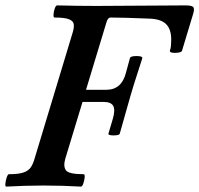

<svg xmlns="http://www.w3.org/2000/svg" viewBox="-30 -688 739 712"><path d="M-7 4Q-11 4 -10 -7.5Q-9 -19 -5 -30.5Q-1 -42 3 -42Q39 -42 57.5 -48.5Q76 -55 84.5 -68Q93 -81 98 -99L240 -569Q245 -586 243.5 -598Q242 -610 226 -616.5Q210 -623 172 -623Q168 -623 168.5 -634Q169 -645 173 -656.5Q177 -668 182 -668Q219 -667 255.5 -666.5Q292 -666 328 -666Q411 -666 493 -667Q575 -668 657 -668Q680 -668 686 -662.5Q692 -657 687 -639L645 -500Q644 -495 632 -493Q620 -491 609.5 -492.5Q599 -494 600 -500Q603 -508 604 -518.5Q605 -529 605 -541Q605 -580 585.5 -599Q566 -618 522 -619Q473 -621 438 -622Q403 -623 380 -623Q370 -623 365 -606L289 -355H364Q421 -355 437 -418L452 -473Q454 -478 465 -479.5Q476 -481 487 -479.5Q498 -478 498 -473Q487 -438 476 -404.5Q465 -371 454 -333Q444 -298 433.5 -261Q423 -224 414 -192Q413 -188 402 -186.5Q391 -185 381 -186.5Q371 -188 372 -192L388 -246Q398 -280 390 -295Q382 -310 354 -310H276L212 -99Q204 -71 214.5 -56.5Q225 -42 280 -42Q285 -42 284 -30.5Q283 -19 279 -7.5Q275 4 270 4Q236 2 201.5 1Q167 0 132 0Q98 0 63 1Q28 2 -7 4Z"/></svg>

Font: Junicode
Style: Bold Italic
Weight: 700
Italic angle: -11°
Designer: Peter S. Baker
Version: Version 2.100; ttfautohint (v1.8.4)